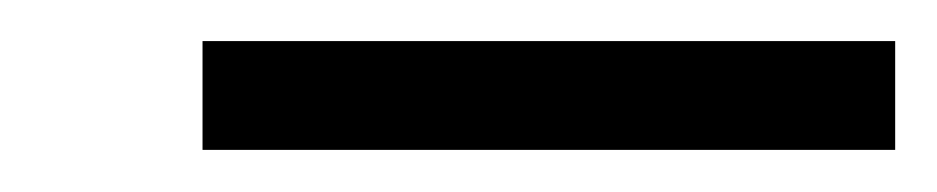

<svg xmlns="http://www.w3.org/2000/svg" viewBox="-20 -265 454 93"><path d="M413.6 -192.4H78.1V-245.1H413.6Z"/></svg>

Font: Meera
Style: Regular
Weight: 400
Designer: Hussain KH and Suresh P for Swathanthra Malayalam Computing (SMC)
Version: Version 7.0.0+20221109